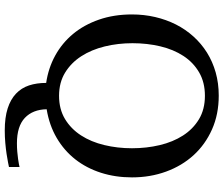

<svg xmlns="http://www.w3.org/2000/svg" viewBox="-84 -642 908 779"><g transform="rotate(90 369.5 -253.0)"><path d="M582 -335Q582 -394 569.3 -447.5Q556.6 -501 530.5 -541.7Q504.4 -582.5 464.4 -606.7Q424.3 -630.9 369.1 -630.9Q314.5 -630.9 274.2 -607.4Q233.9 -584 207.5 -543.7Q181.2 -503.4 168.5 -450Q155.8 -396.5 155.8 -336.9Q155.8 -278.3 168.9 -224.4Q182.1 -170.4 208.7 -129.2Q235.4 -87.9 275.4 -63.5Q315.4 -39.1 369.1 -39.1Q423.3 -39.1 463.4 -63.2Q503.4 -87.4 529.8 -128.2Q556.2 -168.9 569.1 -222.7Q582 -276.4 582 -335ZM700.2 -335Q700.2 -267.6 681.4 -209Q662.6 -150.4 627 -105Q591.3 -59.6 540 -29.5Q488.8 0.5 423.8 11.2Q424.8 67.4 458.7 99.6Q492.7 131.8 562 131.8Q580.1 131.8 596.2 130.4Q612.3 128.9 625 127.2Q637.7 125.5 646.2 123.8Q654.8 122.1 658.2 121.1V164.1Q652.8 165 638.9 168Q625 170.9 605 173.8Q585 176.8 560.5 179Q536.1 181.2 509.8 181.2Q457 181.2 420.4 169.4Q383.8 157.7 360.6 135.7Q337.4 113.8 327.1 82.8Q316.9 51.8 316.9 13.2Q256.8 4.4 206.1 -23.4Q155.3 -51.3 118.2 -95.9Q81.1 -140.6 60.1 -201.2Q39.1 -261.7 39.1 -335Q39.1 -383.8 49.6 -429Q60.1 -474.1 79.8 -513.2Q99.6 -552.2 128.4 -584.2Q157.2 -616.2 193.8 -639.2Q230.5 -662.1 274.4 -674.6Q318.4 -687 368.2 -687Q444.3 -687 505.6 -659.7Q566.9 -632.3 610.1 -585Q653.3 -537.6 676.8 -473.1Q700.2 -408.7 700.2 -335Z"/></g></svg>

Font: Charis SIL Viet
Style: Regular
Weight: 400
Foundry: SIL International
Version: Version 5.000